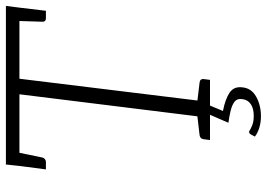

<svg xmlns="http://www.w3.org/2000/svg" viewBox="-150 -600 926 667"><g transform="rotate(-90 313.5 -266.0)"><path d="M238 0 320 -662H71L76 -709H627L621 -662H374L293 0ZM161 0 164 -23Q165 -29 168.5 -32Q172 -35 177 -36L254 -45L255 0ZM276 0 287 -45 362 -36Q368 -35 370.5 -32Q373 -29 373 -23L370 0ZM575 -678 621 -662 610 -570H584Q578 -570 575 -573Q572 -576 572 -581ZM120 -678 100 -581Q98 -576 94 -573Q90 -570 85 -570H59L71 -662ZM243 177Q223 177 204.5 171.5Q186 166 173 156L181 141Q185 135 191 136Q202 143 214.5 147.5Q227 152 245 152Q271 152 286 141.5Q301 131 303 113Q306 95 295 86Q284 77 264 72Q244 67 221 64L250 -3H282L262 45Q303 53 325.5 68Q348 83 344 113Q341 144 311.5 160.5Q282 177 243 177Z"/></g></svg>

Font: Aleo Light
Style: Italic
Weight: 300
Italic angle: -7°
Designer: Alessio Laiso
Foundry: Alessio Laiso
Version: Version 2.001;gftools[0.9.29]